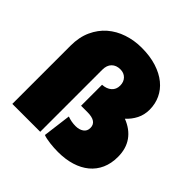

<svg xmlns="http://www.w3.org/2000/svg" viewBox="-193 -921 1100 1100"><g transform="rotate(45 357.0 -371.0)"><path d="M430 10Q414 10 397 9Q380 8 363.5 6Q347 4 332.5 1Q318 -2 308 -6L330 -178Q362 -166 396 -166Q425 -166 444.5 -179.5Q464 -193 464 -219Q464 -271 388 -271H336V-441Q371 -443 392 -461.5Q413 -480 413 -511Q413 -541 395 -559.5Q377 -578 348 -578Q315 -578 295.5 -558.5Q276 -539 276 -503V0H50V-472Q50 -541 74 -593.5Q98 -646 138.5 -681Q179 -716 233 -734Q287 -752 347 -752Q415 -752 468 -735Q521 -718 557 -688.5Q593 -659 611.5 -619Q630 -579 630 -533Q630 -491 612.5 -456.5Q595 -422 566 -396Q628 -372 660.5 -326Q693 -280 693 -213Q693 -160 674.5 -118.5Q656 -77 621.5 -48.5Q587 -20 538.5 -5Q490 10 430 10Z"/></g></svg>

Font: Montserrat-Alt1 Black
Style: Regular
Weight: 900
Designer: Differentunic
Foundry: Differentunic
Version: Version 7.222